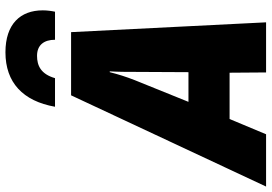

<svg xmlns="http://www.w3.org/2000/svg" viewBox="-224 -831 997 705"><g transform="rotate(-90 274.5 -478.5)"><path d="M235 -775H340C355 -827 386 -841 422 -841C462 -841 481 -815 481 -775H584C587 -789 589 -805 589 -820C589 -902 539 -957 435 -957C324 -957 256 -893 235 -775ZM-58 0H134L190 -134H360L361 0H545L509 -716H277ZM253 -285 333 -483C345 -514 354 -542 362 -574H365C363 -542 363 -511 363 -479L362 -285Z"/></g></svg>

Font: Noto Sans UI SemiCondensed Black
Style: Italic
Weight: 900
Width: 4
Italic angle: -372°
Designer: Monotype Design Team
Foundry: Monotype Imaging Inc.
Version: Version 1.901